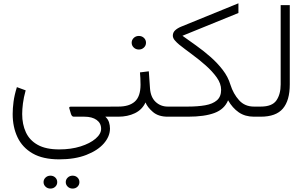

<svg xmlns="http://www.w3.org/2000/svg" viewBox="-20 -688 1810 1132"><path d="M329.1 251.5Q232.9 251.5 172.4 216.6Q111.8 181.6 83.3 121.3Q54.7 61 54.7 -15.6Q54.7 -48.8 59.8 -88.1Q64.9 -127.4 79.6 -174.3L131.3 -155.3Q119.6 -113.3 115.2 -78.1Q110.8 -43 110.8 -15.6Q110.8 44.9 132.6 92Q154.3 139.2 202.4 166Q250.5 192.9 329.1 192.9Q398.9 192.9 454.8 175.3Q510.7 157.7 543.5 129.6Q576.2 101.6 576.2 71.3Q576.2 38.1 549.6 19Q522.9 0 477.5 0H414.6Q403.3 0 397.9 -17.6L388.2 -50.8Q386.7 -59.1 397.5 -59.1H651.4V0H601.1Q617.2 15.1 622.8 33.2Q628.4 51.3 628.4 69.8Q628.4 116.2 592.3 157.7Q556.2 199.2 489 225.3Q421.9 251.5 329.1 251.5ZM367.7 385.7Q367.7 370.1 379.4 358.9Q391.1 347.7 408.2 347.7Q425.3 347.7 436.8 358.6Q448.2 369.6 448.2 385.7Q448.2 401.9 436.8 412.8Q425.3 423.8 408.2 423.8Q391.1 423.8 379.4 412.6Q367.7 401.4 367.7 385.7ZM236.8 385.7Q236.8 370.1 248.5 358.9Q260.3 347.7 277.3 347.7Q294.4 347.7 305.9 358.6Q317.4 369.6 317.4 385.7Q317.4 401.9 305.9 412.8Q294.4 423.8 277.3 423.8Q260.3 423.8 248.5 412.6Q236.8 401.4 236.8 385.7Z M805.2 -261.2 857.4 -267.6 864.3 -168.5Q867.7 -115.7 897.2 -87.6Q926.8 -59.6 968.8 -59.6H988.3V0H968.3Q914.1 0 881.6 -27.8Q849.1 -55.7 837.9 -84Q817.9 -41 775.1 -20.5Q732.4 0 677.7 0H631.8V-59.6H678.2Q742.2 -59.6 775.1 -89.4Q808.1 -119.1 808.6 -187.5Q808.6 -208.5 807.6 -226.8Q806.6 -245.1 805.2 -261.2ZM756.3 -436Q756.3 -452.6 768.6 -464.4Q780.8 -476.1 798.8 -476.1Q816.4 -476.1 828.6 -464.6Q840.8 -453.1 840.8 -436Q840.8 -419.4 828.6 -407.7Q816.4 -396 798.8 -396Q780.8 -396 768.6 -407.7Q756.3 -419.4 756.3 -436Z M1055.7 -477.1Q1092.8 -450.7 1136.2 -419.7Q1179.7 -388.7 1220.7 -352.8Q1261.7 -316.9 1293.2 -275.9Q1324.7 -234.9 1338.4 -189Q1355.5 -134.8 1389.4 -97.2Q1423.3 -59.6 1477.1 -59.6H1499V0H1477.1Q1425.3 0 1387.9 -25.6Q1350.6 -51.3 1324.7 -96.7Q1303.2 -43.9 1244.6 -22Q1186 0 1087.9 0H968.8V-59.6H1087.4Q1146 -59.6 1190.2 -67.4Q1234.4 -75.2 1259 -96.7Q1283.7 -118.2 1283.7 -158.2Q1283.7 -194.8 1258.1 -231Q1232.4 -267.1 1193.4 -301.8Q1154.3 -336.4 1112.1 -367.4Q1069.8 -398.4 1036.6 -424.8Q1022.9 -436 1011 -449.7Q999 -463.4 999 -478Q999 -496.1 1012.2 -508.8Q1025.4 -521.5 1047.9 -530.8L1385.7 -668.5V-611.3Z M1479.5 -59.6H1517.6Q1584.5 -59.6 1609.6 -95.9Q1634.8 -132.3 1634.8 -190.4V-657.7H1688.5V-190.9Q1688.5 -95.7 1647.9 -47.9Q1607.4 0 1517.1 0H1479.5Z"/></svg>

Font: Vazirmatn RD FD ExtraLight
Style: Regular
Weight: 200
Designer: Saber Rastikerdar
Foundry: Saber Rastikerdar
Version: Version 33.003